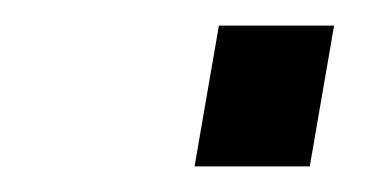

<svg xmlns="http://www.w3.org/2000/svg" viewBox="-20 -425 290 150"><path d="M132 -295 151 -405H241L222 -295Z"/></svg>

Font: Cuprum
Style: Italic
Weight: 400
Italic angle: -10°
Designer: Jovanny Lemonad
Foundry: Jovanny Lemonad
Version: Version 3.000